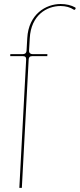

<svg xmlns="http://www.w3.org/2000/svg" viewBox="-20 -780 400 958"><path d="M355 -743C335.5 -754 310.5 -760 282.5 -760C209 -760 122.5 -709.5 116 -589.5L112.5 -528C111.5 -512.5 102 -510 93.5 -510H31.5L31 -500H93C105.5 -500 111 -495 110.5 -483L76.5 157.5H89L123 -482.5C123.5 -493.5 128 -500 141.5 -500H216L216.5 -510H142C135.5 -510 124 -513 125 -528L128.5 -589C134.5 -704.5 213.5 -750 282 -750C308 -750 331 -743.5 348.5 -731.5C350 -730.5 353 -730 356 -734.5C359 -738.5 356.5 -742.5 355 -743Z"/></svg>

Font: ZnikomitSC
Style: Regular
Weight: 100
Designer: gluk
Foundry: gluk
Version: Version 0.55